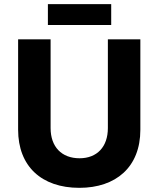

<svg xmlns="http://www.w3.org/2000/svg" viewBox="-20 -889 761 922"><path d="M210 -769H514V-869H210ZM361 13C536 13 654 -86 654 -266V-700H498V-274C498 -184 446 -129 362 -129C276 -129 223 -184 223 -274V-700H67V-266C67 -91 179 13 361 13Z"/></svg>

Font: Fixel Display Bold
Style: Bold
Weight: 700
Designer: AlfaBravo + MacPaw
Foundry: Kyrylo Tkachov, Marchela Mozhyna, Serhii Makarenko, Maria Weinstein, Zakhar Kryvoshyya
Version: Version 1.211